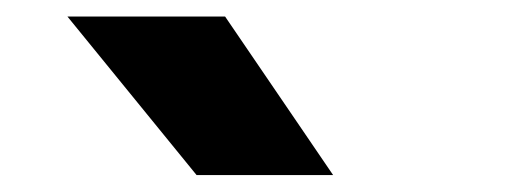

<svg xmlns="http://www.w3.org/2000/svg" viewBox="-20 -828 640 232"><path d="M217.5 -616.5 61.5 -808H252L382.5 -616.5Z"/></svg>

Font: Encode Sans Expanded Expanded
Style: Bold
Weight: 700
Width: 7
Designer: Multiple Designers
Foundry: Impallari Type
Version: Version 3.000; ttfautohint (v1.8.3) -l 8 -r 50 -G 200 -x 14 